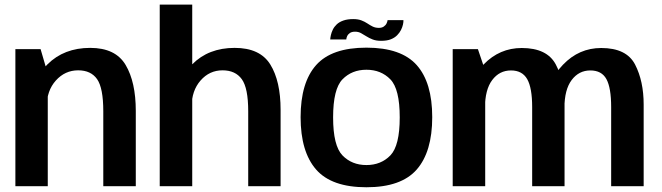

<svg xmlns="http://www.w3.org/2000/svg" viewBox="-20 -805 2860 830"><path d="M46.5 0H186.5V-486.5L155.5 -592.5H46.5ZM426.5 0H567V-325.5Q567 -450 523.2 -524Q479.5 -598 370 -598Q256.5 -598 185.2 -526.8Q114 -455.5 114 -379L182 -344Q182 -413 221.5 -457Q261 -501 318 -501Q373 -501 399.8 -462.8Q426.5 -424.5 426.5 -324Z M670.5 0H811V-785H670.5ZM1053 0H1193V-330Q1193 -454.5 1148.5 -526.2Q1104 -598 994.5 -598Q881 -598 810.8 -526.8Q740.5 -455.5 740.5 -379L808.5 -344Q808.5 -413 847 -457Q885.5 -501 942 -501Q997.5 -501 1025.2 -462.8Q1053 -424.5 1053 -324Z M1564 4.5Q1714.5 4.5 1781.5 -72.2Q1848.5 -149 1848.5 -298.5Q1848.5 -448 1781.5 -523.5Q1714.5 -599 1564 -599Q1413.5 -599 1346.5 -523.5Q1279.5 -448 1279.5 -298.5Q1279.5 -149 1346.5 -72.2Q1413.5 4.5 1564 4.5ZM1564 -91.5Q1501 -91.5 1460.5 -133.2Q1420 -175 1420 -297.5Q1420 -420.5 1460.5 -462Q1501 -503.5 1564 -503.5Q1627 -503.5 1667.5 -462Q1708 -420.5 1708 -297.5Q1708 -175 1667.5 -133.2Q1627 -91.5 1564 -91.5ZM1627.5 -628.5Q1653 -628.5 1669.8 -635.2Q1686.5 -642 1697 -652.8Q1707.5 -663.5 1713.5 -675.5Q1719.5 -687.5 1722 -699Q1724.5 -710.5 1724 -718H1655.5Q1655 -712 1651.2 -704Q1647.5 -696 1639 -690.2Q1630.5 -684.5 1618 -684.5Q1603 -684.5 1591.2 -690.2Q1579.5 -696 1568 -703.8Q1556.5 -711.5 1542 -717Q1527.5 -722.5 1507 -722.5Q1482 -722.5 1464.2 -716.2Q1446.5 -710 1435.5 -699.5Q1424.5 -689 1418.8 -677Q1413 -665 1410.5 -653.8Q1408 -642.5 1407.5 -634.5H1477Q1477 -640.5 1480.8 -648.8Q1484.5 -657 1492.8 -662.5Q1501 -668 1515 -668Q1529 -668 1540.2 -662Q1551.5 -656 1563.5 -648.2Q1575.5 -640.5 1590.8 -634.5Q1606 -628.5 1627.5 -628.5Z M1937 0H2077.5V-499.5L2046 -592.5H1937ZM2280.5 0H2420.5V-353Q2420.5 -454.5 2382.8 -526Q2345 -597.5 2235.5 -597.5Q2139.5 -597.5 2070.8 -526.5Q2002 -455.5 2002 -370L2076.5 -338Q2076.5 -417.5 2107.8 -459Q2139 -500.5 2189 -500.5Q2237.5 -500.5 2259 -463Q2280.5 -425.5 2280.5 -342ZM2622 0H2762.5V-353Q2762.5 -454 2725.5 -525.8Q2688.5 -597.5 2579 -597.5Q2483 -597.5 2414 -525.5Q2345 -453.5 2345 -370L2420 -338Q2420 -417.5 2451.2 -459Q2482.5 -500.5 2532 -500.5Q2581 -500.5 2601.5 -463Q2622 -425.5 2622 -342Z"/></svg>

Font: Anybody Thin SemiBold
Style: Regular
Weight: 600
Version: Version 1.113;gftools[0.9.25]